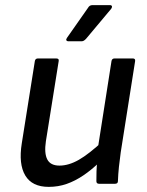

<svg xmlns="http://www.w3.org/2000/svg" viewBox="-20 -717 572 749"><path d="M170 12Q105 12 78.5 -32.5Q52 -77 65 -158L116 -479Q118 -489 128 -489H199Q211 -489 209 -479L159 -166Q152 -119 164.5 -95Q177 -71 212 -71Q248 -71 287.5 -93.5Q327 -116 384 -169L371 -87Q338 -55 305.5 -33Q273 -11 240 0.5Q207 12 170 12ZM367 0Q356 0 356 -10Q356 -29 356.5 -49Q357 -69 360 -90L361 -134L415 -479Q417 -489 427 -489H498Q509 -489 507 -478L451 -123Q447 -95 444 -66.5Q441 -38 440 -10Q440 0 428 0ZM246 -556Q241 -556 239 -559.5Q237 -563 241 -569L323 -686Q329 -697 340 -697H409Q415 -697 416.5 -693Q418 -689 414 -683L316 -566Q307 -556 299 -556Z"/></svg>

Font: Sofia Sans Medium
Style: Italic
Weight: 500
Italic angle: -9°
Version: Version 4.101